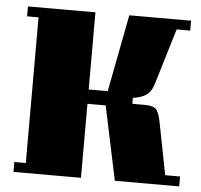

<svg xmlns="http://www.w3.org/2000/svg" viewBox="-48 -685 767 734"><g transform="rotate(5 335.5 -317.5)"><path d="M460 -322V-299H505Q540 -299 551 -287.5Q562 -276 569 -242L609 -38H666V0H419L359 -284H289V0H30V-38H74V-597H30V-635H289V-339H362L419 -635H656V-597H604L540 -385Q530 -351 509.5 -338Q489 -325 460 -322Z"/></g></svg>

Font: Unlock
Style: Regular
Weight: 400
Designer: Eduardo Rodriguez Tunni
Foundry: Eduardo Rodriguez Tunni
Version: Version 1.003; ttfautohint (v1.8.4.7-5d5b);gftools[0.9.23]